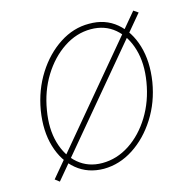

<svg xmlns="http://www.w3.org/2000/svg" viewBox="-89 -650 758 754"><g transform="rotate(-15 290.0 -273.0)"><path d="M64 14.6 46.4 1 516.1 -559.6 534.7 -546.9ZM244.6 10.7Q180.2 10.3 134.8 -27.1Q89.4 -64.5 70.1 -129.2Q50.8 -193.8 64 -275.4Q77.6 -355 117.7 -418.2Q157.7 -481.4 214.6 -518.3Q271.5 -555.2 334.5 -554.7Q399.9 -555.2 445.1 -517.3Q490.2 -479.5 509.5 -415Q528.8 -350.6 516.1 -269.5Q502.9 -189.9 462.6 -126.7Q422.4 -63.5 365.5 -26.6Q308.6 10.3 244.6 10.7ZM244.6 -12.7Q303.7 -12.7 356 -46.9Q408.2 -81.1 444.8 -140.6Q481.4 -200.2 493.7 -275.4Q505.9 -348.6 489 -406.7Q472.2 -464.8 432.4 -498.5Q392.6 -532.2 335.4 -532.2Q277.3 -532.2 225.1 -497.6Q172.9 -462.9 136.2 -403.6Q99.6 -344.2 87.4 -269.5Q74.7 -196.3 91.3 -138.2Q107.9 -80.1 147.9 -46.4Q188 -12.7 244.6 -12.7Z"/></g></svg>

Font: Inter Tight Thin
Style: Italic
Weight: 250
Italic angle: -9.39999°
Designer: Rasmus Andersson
Foundry: rsms
Version: Version 3.004